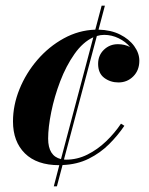

<svg xmlns="http://www.w3.org/2000/svg" viewBox="-20 -575 528 680"><path d="M351.5 -555 329 -470Q372.5 -469 405 -452.8Q437.5 -436.5 455.5 -411.5Q473.5 -386.5 473.5 -360Q473.5 -326 452 -304.5Q430.5 -283 399.5 -283Q371 -283 349.2 -299.2Q327.5 -315.5 327.5 -349Q327.5 -379 348 -398.8Q368.5 -418.5 397.5 -418.5Q421.5 -418.5 440.5 -408.5Q425 -427.5 400.2 -439.5Q375.5 -451.5 349 -451.5Q336 -451.5 323 -447.5L206.5 -10Q210 -9.5 213.5 -9.5Q253.5 -9.5 289.5 -27.5Q325.5 -45.5 355.8 -74.5Q386 -103.5 408.5 -137L420.5 -129.5Q397.5 -95.5 366.5 -64.5Q335.5 -33.5 294.5 -13Q253.5 7.5 201.5 9.5L181.5 85H170.5L190 10H189.5Q110.5 10 68.2 -31.8Q26 -73.5 26 -145Q26 -202.5 49 -259.2Q72 -316 112.5 -363Q153 -410 205.8 -439Q258.5 -468 317.5 -470L340 -555ZM150.5 -84Q150.5 -22.5 196 -11.5L310.5 -443Q273.5 -426 243.8 -383.8Q214 -341.5 193.2 -287Q172.5 -232.5 161.5 -178.2Q150.5 -124 150.5 -84Z"/></svg>

Font: Bodoni* 16pt
Style: Bold Italic
Weight: 700
Italic angle: -13°
Version: Version 2.3